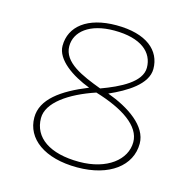

<svg xmlns="http://www.w3.org/2000/svg" viewBox="-95 -711 815 815"><g transform="rotate(15 312.5 -303.0)"><path d="M313 10C455 10 544 -59 544 -156C544 -233 456 -292 360 -327C435 -360 518 -410 518 -477C518 -558 452 -616 319 -616C192 -616 120 -558 120 -473C120 -412 196 -360 275 -330C161 -284 83 -228 83 -148C83 -55 169 10 313 10ZM321 -339C236 -371 148 -407 148 -479C148 -542 207 -592 316 -592C435 -592 490 -542 490 -475C490 -412 403 -369 321 -339ZM315 -15C186 -15 111 -67 111 -153C111 -221 197 -280 310 -318C433 -281 516 -226 516 -155C516 -78 438 -15 315 -15Z"/></g></svg>

Font: Inconsolata Expanded ExtraLight
Style: Regular
Weight: 200
Width: 7
Monospace: yes
Designer: Raph Levien, Cyreal, Brenton Simpson
Foundry: Raph Levien, Cyreal, Google
Version: Version 3.100